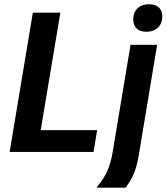

<svg xmlns="http://www.w3.org/2000/svg" viewBox="-20 -709 778 896"><path d="M25 0 133.3 -650H261.7L170 -101.7H433.3L416.7 0ZM433.3 166.7V161.7Q461.7 130 479.6 91.2Q497.5 52.5 505.8 0L589.2 -500H713.3L627.5 15.8Q617.5 74.2 601.7 107.9Q585.8 141.7 565.8 166.7ZM663.3 -560.8Q633.3 -560.8 617.5 -576.2Q601.7 -591.7 601.7 -618.3Q601.7 -650.8 621.7 -670Q641.7 -689.2 675.8 -689.2Q705.8 -689.2 721.7 -673.8Q737.5 -658.3 737.5 -633.3Q737.5 -600.8 717.5 -580.8Q697.5 -560.8 663.3 -560.8Z"/></svg>

Font: Familjen Grotesk SemiBold
Style: Italic
Weight: 600
Italic angle: -9.46201°
Designer: Anders Wikstroem, Jonas Baeckman, Matilda Gysing, Kristian Moeller
Foundry: Familjen STHLM AB
Version: Version 2.002